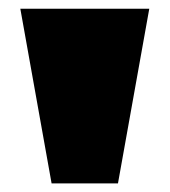

<svg xmlns="http://www.w3.org/2000/svg" viewBox="-20 -678 393 444"><path d="M27 -657.8 99.3 -253.9H252.8L325.2 -657.8Z"/></svg>

Font: JUMBOTRON
Style: Regular
Weight: 400
Designer: Ian Langley
Foundry: Ian Langley
Version: Version 1.005;Fontself Maker 3.5.8